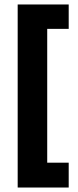

<svg xmlns="http://www.w3.org/2000/svg" viewBox="-20 -719 348 858"><path d="M59 119V-685H191V119ZM59 119V8H287V119ZM59 -590V-699H287V-590Z"/></svg>

Font: Bricolage Grotesque 28pt
Style: Bold
Weight: 700
Designer: Mathieu Triay
Foundry: Atelier Triay
Version: Version 1.000;gftools[0.9.30]